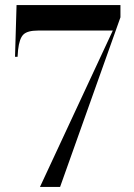

<svg xmlns="http://www.w3.org/2000/svg" viewBox="-20 -734 527 754"><path d="M137 0 423 -614H129Q88 -614 72 -598.5Q56 -583 51 -538L49 -511H39L45 -714H453V-666L216 0Z"/></svg>

Font: Noto Serif Display Condensed
Style: Bold
Weight: 700
Width: 3
Designer: Monotype Design Team
Foundry: Monotype Imaging Inc.
Version: Version 2.009